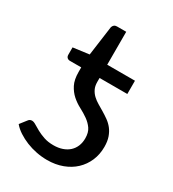

<svg xmlns="http://www.w3.org/2000/svg" viewBox="-168 -763 779 866"><g transform="rotate(30 222.0 -330.0)"><path d="M232.5 -499H377V-430H232.5V-409Q232.5 -388 240 -372.8Q247.5 -357.5 259.8 -346Q272 -334.5 287.8 -325.2Q303.5 -316 319.8 -306.2Q336 -296.5 351.8 -285.2Q367.5 -274 379.8 -258.5Q392 -243 399.5 -221.8Q407 -200.5 407 -171.5Q407 -132 392.8 -99Q378.5 -66 353 -42Q327.5 -18 291.5 -4.5Q255.5 9 212 9Q184 9 156 3.5Q128 -2 102.8 -12.2Q77.5 -22.5 56 -36.5Q34.5 -50.5 20.5 -67.5L47.5 -102Q54 -111 65.5 -111Q74.5 -111 86.5 -103.5Q98.5 -96 115 -87Q131.5 -78 153.2 -70.5Q175 -63 203.5 -63Q229 -63 249.2 -70Q269.5 -77 283.8 -90Q298 -103 305.5 -121.2Q313 -139.5 313 -161.5Q313 -192 300 -210.8Q287 -229.5 267.5 -243.2Q248 -257 225 -269Q202 -281 182.5 -298.2Q163 -315.5 150 -340.8Q137 -366 137 -406.5V-430H78Q69.5 -430 63.8 -435.2Q58 -440.5 58 -450.5V-488.5L141 -499.5L162 -653Q164 -661 169.8 -665.8Q175.5 -670.5 184 -670.5H232.5Z"/></g></svg>

Font: Lato Medium
Style: Regular
Weight: 500
Designer: Lukasz Dziedzic
Foundry: tyPoland Lukasz Dziedzic
Version: Version 2.006; 2014-01-15